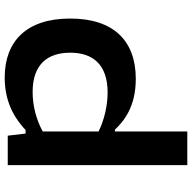

<svg xmlns="http://www.w3.org/2000/svg" viewBox="-20 -785 818 818"><g transform="rotate(90 389.0 -376.0)"><path d="M59 -266C59 -80.5 155 13 311 13C428 13 496.5 -41 534 -76H549L558 0H683.5V-765H540V-456.5H532.5C497.5 -493 437.5 -545.5 316 -545.5C154.5 -545.5 59 -451.5 59 -266ZM204.5 -266C204.5 -362 254.5 -425.5 374 -425.5C430.5 -425.5 491.5 -411 540 -387V-149C491 -122 431.5 -106 372 -106C253 -106 204.5 -171 204.5 -266Z"/></g></svg>

Font: Monaspace Neon Wide
Style: Bold
Weight: 700
Width: 7
Designer: Riley Cran & the Lettermatic Team
Foundry: Lettermatic
Version: Version 1.000 (Monaspace Neon)